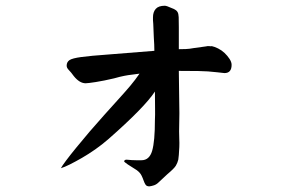

<svg xmlns="http://www.w3.org/2000/svg" viewBox="-20 -536 1040 682"><path d="M530.3 -110.4Q531.2 -126 530.8 -150.9Q530.3 -175.8 530.3 -210.9Q494.1 -155.3 365.2 -42Q342.8 -22.5 318.4 -5.4Q293.9 11.7 271 24.9Q248 38.1 228.5 47.9Q209 57.6 196.3 61.5Q200.2 53.7 214.8 34.2Q229.5 14.6 251 -11.7Q272.5 -38.1 298.3 -68.4Q324.2 -98.6 350.6 -127.9L404.3 -187.5Q424.8 -210 442.9 -231.4Q460.9 -252.9 475.6 -274.4L446.3 -270.5Q436.5 -269.5 421.4 -266.6Q406.2 -263.7 385.7 -257.8Q348.6 -249 320.3 -244.6Q292 -240.2 284.2 -240.2Q262.7 -240.2 242.2 -265.6Q232.4 -279.3 224.6 -287.1Q216.8 -294.9 216.8 -302.7Q216.8 -315.4 226.6 -322.3Q236.3 -329.1 269 -333.5Q301.8 -337.9 363.3 -342.3Q424.8 -346.7 528.3 -355.5Q528.3 -366.2 527.8 -377.9Q527.3 -389.6 526.4 -402.3L524.4 -451.2Q523.4 -458 523.4 -463.9Q523.4 -469.7 523.4 -474.6Q523.4 -493.2 533.2 -504.4Q543 -515.6 565.4 -515.6Q568.4 -515.6 574.2 -513.7Q589.8 -507.8 598.1 -503.9Q606.4 -500 610.4 -493.7Q614.3 -487.3 614.7 -475.1Q615.2 -462.9 615.2 -439.5V-361.3Q627 -361.3 640.1 -361.8Q653.3 -362.3 668 -365.2L710.9 -371.1Q718.8 -373 724.1 -372.1Q729.5 -371.1 732.4 -372.1Q742.2 -370.1 754.9 -363.8Q767.6 -357.4 777.8 -347.7Q788.1 -337.9 795.4 -326.7Q802.7 -315.4 802.7 -305.7Q802.7 -276.4 777.3 -276.4Q775.4 -276.4 751 -279.3Q719.7 -283.2 684.6 -283.7Q649.4 -284.2 615.2 -284.2L617.2 -133.8Q617.2 -117.2 616.7 -101.1Q616.2 -85 616.2 -69.3Q616.2 -56.6 616.7 -46.9Q617.2 -37.1 617.2 -28.3Q617.2 -12.7 616.2 -2Q615.2 8.8 615.2 14.6L613.3 31.2Q610.4 43 604.5 52.7Q598.6 62.5 574.2 83L543.9 111.3Q536.1 119.1 527.3 122.1Q518.6 125 510.7 126Q501 126 497.1 120.1Q493.2 114.3 490.2 105.5Q487.3 96.7 482.4 86.9Q477.5 77.1 465.8 68.4L433.6 47.9Q420.9 39.1 420.9 37.1Q421.9 31.2 429.7 31.2Q450.2 33.2 463.4 33.2Q476.6 33.2 482.4 33.2Q510.7 33.2 520.5 -0.5Q530.3 -34.2 530.3 -110.4Z"/></svg>

Font: JasonHandwriting1
Style: Regular
Weight: 400
Version: Version 1.48.20